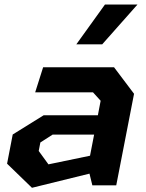

<svg xmlns="http://www.w3.org/2000/svg" viewBox="-20 -838 660 868"><path d="M397.5 0H505.5L586 -414L495.5 -534H175L139 -420.5H400.5L435 -382.5L422.5 -317H177.5L37.5 -230L12 -98L124.5 11L384.5 -53ZM155 -155.5 162.5 -194 218 -229.5H405.5L387 -134L199 -95ZM325 -637.5 454.5 -817.5H601.5L442 -637.5Z"/></svg>

Font: Monaspace Krypton
Style: Bold Italic
Weight: 700
Italic angle: -11°
Designer: Riley Cran & the Lettermatic Team
Foundry: Lettermatic
Version: Version 1.101 (Monaspace Krypton)